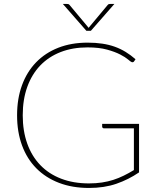

<svg xmlns="http://www.w3.org/2000/svg" viewBox="-20 -922 778 950"><path d="M668 -309V-69Q616 -33.5 556 -12.8Q496 8 420.5 8Q338 8 272 -17.2Q206 -42.5 159.8 -89.2Q113.5 -136 89 -202.5Q64.5 -269 64.5 -351.5Q64.5 -434 88.8 -500.2Q113 -566.5 158.5 -613.5Q204 -660.5 268.5 -685.8Q333 -711 413.5 -711Q453 -711 486.2 -706Q519.5 -701 548 -690.8Q576.5 -680.5 601.8 -665Q627 -649.5 650.5 -629L643.5 -618.5Q639.5 -612.5 632 -614.5Q627 -616 613.8 -627.5Q600.5 -639 575 -652.2Q549.5 -665.5 509.8 -676.5Q470 -687.5 413 -687.5Q339.5 -687.5 280.2 -664.5Q221 -641.5 179.2 -598Q137.5 -554.5 115 -492.2Q92.5 -430 92.5 -351.5Q92.5 -273.5 115 -211Q137.5 -148.5 179.8 -104.8Q222 -61 282.8 -37.8Q343.5 -14.5 420 -14.5Q454.5 -14.5 484.2 -19Q514 -23.5 540.5 -32Q567 -40.5 592 -52.8Q617 -65 642.5 -80.5V-287H494Q490.5 -287 488 -289.5Q485.5 -292 485.5 -295V-309ZM546 -902.5 429.5 -769.5H407.5L291 -902.5H311Q314 -902.5 317.8 -901.8Q321.5 -901 324.5 -897L416 -787.5L418.5 -784L421 -787.5L512.5 -897Q515.5 -901 519.2 -901.8Q523 -902.5 526 -902.5Z"/></svg>

Font: Lato ExtraLight
Style: Regular
Weight: 275
Designer: Lukasz Dziedzic with Adam Twardoch and Botio Nikoltchev
Foundry: tyPoland Lukasz Dziedzic
Version: Version 2.015; 2015-08-06; http://www.latofonts.com/